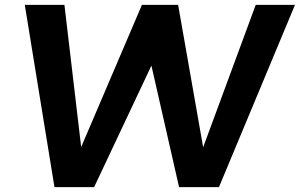

<svg xmlns="http://www.w3.org/2000/svg" viewBox="-20 -770 1234 790"><path d="M1193.8 -750 880.9 0H716.8L603 -500L367.2 0H204.1L82 -750H245.1L314 -165L564 -750H712.9L815.9 -164.1L1032.2 -750Z"/></svg>

Font: Oakes Grotesk
Style: Bold Italic
Weight: 700
Designer: Samuel Oakes
Foundry: Samuel Oakes
Version: Version 1.0 | wf-rip DC20170320